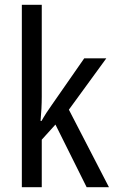

<svg xmlns="http://www.w3.org/2000/svg" viewBox="-20 -780 480 800"><path d="M154 -377V-760H71V0H154V-198L211 -261L341 0H434L267 -323L423 -537H331L196 -343C182 -324 164 -296 153 -276H149C152 -308 154 -345 154 -377Z"/></svg>

Font: Noto Sans Telugu Condensed
Style: Regular
Weight: 400
Width: 3
Designer: Jelle Bosma - Monotype Design Team
Foundry: Monotype Imaging Inc.
Version: Version 2.005